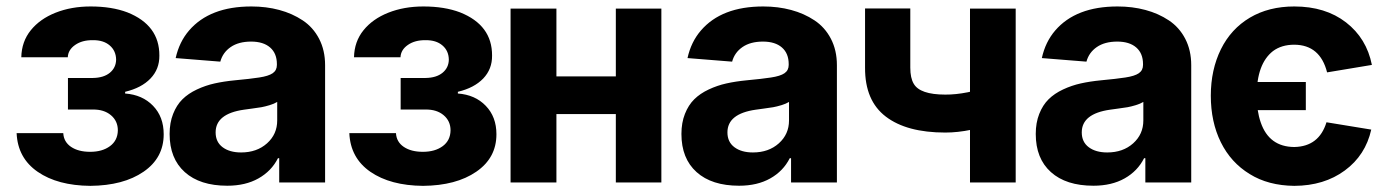

<svg xmlns="http://www.w3.org/2000/svg" viewBox="-20 -573 4352 603"><path d="M32.2 -154.8H178.7Q180.2 -127.4 203.1 -111.8Q226.1 -96.2 263.2 -96.2Q301.3 -96.2 325.4 -114Q349.6 -131.8 350.1 -163.6Q350.1 -192.9 328.4 -211.2Q306.6 -229.5 271.5 -229H193.4V-328.1H271.5Q305.7 -328.6 325 -344.5Q344.2 -360.4 344.7 -385.7Q344.2 -413.6 324.5 -430.4Q304.7 -447.3 271.5 -446.8Q238.3 -447.3 216.1 -431.9Q193.8 -416.5 192.9 -393.1H46.9Q47.9 -442.4 76.7 -478Q105.5 -513.7 154.8 -533.2Q204.1 -552.7 264.6 -552.7Q331.1 -552.7 379.9 -534.2Q481 -494.1 480.5 -398.4Q481 -356 452.6 -326.4Q424.3 -296.9 373 -284.7V-279.3Q427.2 -275.4 460.7 -240.7Q494.1 -206.1 494.1 -151.4Q494.1 -77.1 430.9 -33.7Q367.7 9.8 263.7 10.7Q161.1 9.8 98.4 -33.4Q35.6 -76.7 32.2 -154.8Z M693.8 10.3Q607.9 10.3 560.3 -32.5Q512.7 -75.2 512.7 -152.3Q512.7 -187.5 523.7 -215.3Q534.7 -243.2 553 -261.2Q571.3 -279.3 598.4 -292Q625.5 -304.7 654.1 -311Q682.6 -317.4 717.8 -320.8Q765.6 -325.2 793.9 -329.6Q823.2 -334 836.4 -343Q849.6 -352.1 849.6 -369.1V-371.6Q849.6 -405.3 828.4 -423.8Q807.1 -442.4 768.6 -442.4Q729.5 -442.4 704.6 -425.3Q679.7 -408.2 671.9 -379.4L531.7 -390.6Q543 -441.4 573.7 -477.1Q638.7 -552.7 769.5 -552.7Q816.4 -552.7 857.2 -541.7Q897.9 -530.8 930.7 -509Q963.4 -487.3 982.2 -451.2Q1001 -415 1001 -368.2V0H856.9V-76.2H853Q832.5 -35.6 791.7 -12.7Q751 10.3 693.8 10.3ZM737.3 -94.2Q786.6 -94.2 818.6 -122.8Q850.6 -151.4 850.6 -194.8V-252.9Q841.3 -247.1 826.7 -242.7Q812 -238.3 801 -236.3Q790 -234.4 770.8 -231.9Q751.5 -229.5 746.1 -228.5Q657.2 -215.8 657.2 -157.2Q657.2 -127 679.2 -110.6Q701.2 -94.2 737.3 -94.2Z M1077.1 -154.8H1223.6Q1225.1 -127.4 1248 -111.8Q1271 -96.2 1308.1 -96.2Q1346.2 -96.2 1370.4 -114Q1394.5 -131.8 1395 -163.6Q1395 -192.9 1373.3 -211.2Q1351.6 -229.5 1316.4 -229H1238.3V-328.1H1316.4Q1350.6 -328.6 1369.9 -344.5Q1389.2 -360.4 1389.6 -385.7Q1389.2 -413.6 1369.4 -430.4Q1349.6 -447.3 1316.4 -446.8Q1283.2 -447.3 1261 -431.9Q1238.8 -416.5 1237.8 -393.1H1091.8Q1092.8 -442.4 1121.6 -478Q1150.4 -513.7 1199.7 -533.2Q1249 -552.7 1309.6 -552.7Q1376 -552.7 1424.8 -534.2Q1525.9 -494.1 1525.4 -398.4Q1525.9 -356 1497.6 -326.4Q1469.2 -296.9 1418 -284.7V-279.3Q1472.2 -275.4 1505.6 -240.7Q1539.1 -206.1 1539.1 -151.4Q1539.1 -77.1 1475.8 -33.7Q1412.6 9.8 1308.6 10.7Q1206.1 9.8 1143.3 -33.4Q1080.6 -76.7 1077.1 -154.8Z M1583.5 -545.9H1727.5V-333H1914.1V-545.9H2057.1V0H1914.1V-214.8H1727.5V0H1583.5Z M2301.3 10.3Q2215.3 10.3 2167.7 -32.5Q2120.1 -75.2 2120.1 -152.3Q2120.1 -187.5 2131.1 -215.3Q2142.1 -243.2 2160.4 -261.2Q2178.7 -279.3 2205.8 -292Q2232.9 -304.7 2261.5 -311Q2290 -317.4 2325.2 -320.8Q2373 -325.2 2401.4 -329.6Q2430.7 -334 2443.8 -343Q2457 -352.1 2457 -369.1V-371.6Q2457 -405.3 2435.8 -423.8Q2414.6 -442.4 2376 -442.4Q2336.9 -442.4 2312 -425.3Q2287.1 -408.2 2279.3 -379.4L2139.2 -390.6Q2150.4 -441.4 2181.2 -477.1Q2246.1 -552.7 2377 -552.7Q2423.8 -552.7 2464.6 -541.7Q2505.4 -530.8 2538.1 -509Q2570.8 -487.3 2589.6 -451.2Q2608.4 -415 2608.4 -368.2V0H2464.4V-76.2H2460.4Q2439.9 -35.6 2399.2 -12.7Q2358.4 10.3 2301.3 10.3ZM2344.7 -94.2Q2394 -94.2 2426 -122.8Q2458 -151.4 2458 -194.8V-252.9Q2448.7 -247.1 2434.1 -242.7Q2419.4 -238.3 2408.4 -236.3Q2397.5 -234.4 2378.2 -231.9Q2358.9 -229.5 2353.5 -228.5Q2264.6 -215.8 2264.6 -157.2Q2264.6 -127 2286.6 -110.6Q2308.6 -94.2 2344.7 -94.2Z M3026.4 -545.9H3169.9V0H3026.4ZM3099.6 -305.7V-186.5Q3072.8 -174.3 3030.3 -165.5Q2987.8 -156.7 2948.7 -156.7Q2827.6 -156.7 2762 -206.8Q2696.3 -256.8 2696.8 -360.4V-546.4H2838.9V-360.4Q2838.9 -328.1 2849.6 -310.1Q2869.1 -275.9 2948.7 -275.9Q3013.7 -275.4 3099.6 -305.7Z M3414.1 10.3Q3328.1 10.3 3280.5 -32.5Q3232.9 -75.2 3232.9 -152.3Q3232.9 -187.5 3243.9 -215.3Q3254.9 -243.2 3273.2 -261.2Q3291.5 -279.3 3318.6 -292Q3345.7 -304.7 3374.3 -311Q3402.8 -317.4 3438 -320.8Q3485.8 -325.2 3514.2 -329.6Q3543.5 -334 3556.6 -343Q3569.8 -352.1 3569.8 -369.1V-371.6Q3569.8 -405.3 3548.6 -423.8Q3527.3 -442.4 3488.8 -442.4Q3449.7 -442.4 3424.8 -425.3Q3399.9 -408.2 3392.1 -379.4L3252 -390.6Q3263.2 -441.4 3293.9 -477.1Q3358.9 -552.7 3489.7 -552.7Q3536.6 -552.7 3577.4 -541.7Q3618.2 -530.8 3650.9 -509Q3683.6 -487.3 3702.4 -451.2Q3721.2 -415 3721.2 -368.2V0H3577.1V-76.2H3573.2Q3552.7 -35.6 3512 -12.7Q3471.2 10.3 3414.1 10.3ZM3457.5 -94.2Q3506.8 -94.2 3538.8 -122.8Q3570.8 -151.4 3570.8 -194.8V-252.9Q3561.5 -247.1 3546.9 -242.7Q3532.2 -238.3 3521.2 -236.3Q3510.3 -234.4 3491 -231.9Q3471.7 -229.5 3466.3 -228.5Q3377.4 -215.8 3377.4 -157.2Q3377.4 -127 3399.4 -110.6Q3421.4 -94.2 3457.5 -94.2Z M3882.8 -315.4H4081.1V-227.1H3882.8ZM4288.6 -369.1 4147.9 -345.7Q4126 -432.1 4044.9 -432.6Q4004.9 -432.6 3978 -412.6Q3926.8 -372.6 3926.8 -272.5Q3926.8 -225.1 3939.5 -188.5Q3965.8 -111.8 4044.9 -111.3Q4122.6 -112.8 4146 -189L4286.6 -166Q4268.6 -85.4 4203.6 -37.6Q4138.7 10.3 4044.9 10.7Q3962.9 9.8 3904.8 -26.4Q3845.7 -62.5 3814.2 -126.2Q3782.7 -189.9 3782.7 -272.5Q3782.7 -354 3814.5 -418.5Q3846.2 -482.4 3905.5 -517.6Q3964.8 -552.7 4044.9 -552.7Q4142.6 -552.7 4207.3 -502.7Q4272 -452.6 4288.6 -369.1Z"/></svg>

Font: Inter Tight Stencil
Style: Bold
Weight: 700
Designer: Rasmus Andersson
Foundry: rsms
Version: Version 3.004;Glyphs 3.1.2 (3151)